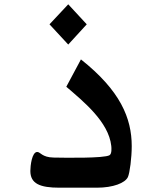

<svg xmlns="http://www.w3.org/2000/svg" viewBox="-20 -872 740 892"><path d="M297 -665 383 -759 297 -852 210 -759ZM256 0H430C506 0 561 -22 574 -49C583 -68 592 -140 592 -193C592 -323 539 -451 356 -596L288 -469C367 -401 485 -306 497 -194C498 -184 500 -158 489 -151C465 -136 281 -139 229 -140C175 -141 168 -166 153 -166C128 -166 121 -101 121 -78C121 -19 165 0 256 0Z"/></svg>

Font: Kawkab Mono
Style: Bold
Weight: 700
Monospace: yes
Designer: Abdullah Arif
Foundry: Abdullah Arif
Version: Version 1.000;PS 000.500;hotconv 1.0.88;makeotf.lib2.5.64775